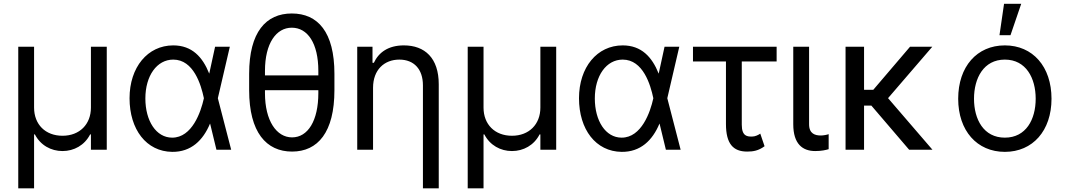

<svg xmlns="http://www.w3.org/2000/svg" viewBox="-20 -793 5641 1017"><path d="M76.7 204.5H160.5V-81H164.8C194.6 -23.4 250.4 7.1 311.1 7.1C371.8 7.1 427.9 -23.4 457.4 -81H461.6V0H545.5V-545.5H461.6V-223C461.6 -134.9 402 -73.9 311.1 -73.9C220.2 -73.9 160.5 -134.2 160.5 -223V-545.5H76.7Z M892 11.4C992.5 12.4 1055.4 -49.7 1092.3 -137.8H1093L1126.4 0H1204.5L1133.9 -272.7L1197.4 -545.5H1119.3L1088.4 -403.4H1088.1C1053.3 -490.8 997.2 -552.6 897.7 -552.6C762.1 -552.6 666.2 -436.8 666.2 -272.7C666.2 -107.2 755.3 9.9 892 11.4ZM1060 -272.7 1059.7 -271.3C1044 -199.9 997.5 -63.9 892 -63.9C806.8 -63.9 750 -153.1 750 -271.3C750 -392 811.1 -477.3 897.7 -477.3C1006 -477.3 1045.1 -343 1059.7 -274.1Z M1751.4 -402C1751.4 -623.6 1663.4 -721.6 1525.6 -721.6C1389.2 -721.6 1299.7 -623.6 1299.7 -402V-315.3C1299.7 -92.3 1390.6 9.9 1527 9.9C1663.4 9.9 1751.4 -92.3 1751.4 -315.3ZM1383.5 -393.5V-417.6C1383.5 -563.9 1443.2 -646.3 1525.6 -646.3C1609.4 -646.3 1666.2 -563.9 1666.2 -417.6V-393.5ZM1666.2 -299.7C1666.2 -153.4 1610.8 -65.3 1527 -65.3C1444.6 -65.3 1383.5 -153.4 1383.5 -299.7V-315.3H1666.2Z M1956 -328.1C1956 -423.3 2015.6 -477.3 2095.2 -477.3C2173.3 -477.3 2220.2 -426.1 2220.2 -340.9V204.5H2304V-346.6C2304 -485.8 2230.1 -552.6 2119.3 -552.6C2036.9 -552.6 1985.8 -515.6 1960.2 -460.2H1953.1V-545.5H1872.2V0H1956Z M2457.4 204.5H2541.2V-81H2545.5C2575.3 -23.4 2631 7.1 2691.8 7.1C2752.5 7.1 2808.6 -23.4 2838.1 -81H2842.3V0H2926.1V-545.5H2842.3V-223C2842.3 -134.9 2782.7 -73.9 2691.8 -73.9C2600.9 -73.9 2541.2 -134.2 2541.2 -223V-545.5H2457.4Z M3272.7 11.4C3373.2 12.4 3436.1 -49.7 3473 -137.8H3473.7L3507.1 0H3585.2L3514.6 -272.7L3578.1 -545.5H3500L3469.1 -403.4H3468.8C3433.9 -490.8 3377.8 -552.6 3278.4 -552.6C3142.8 -552.6 3046.9 -436.8 3046.9 -272.7C3046.9 -107.2 3136 9.9 3272.7 11.4ZM3440.7 -272.7 3440.3 -271.3C3424.7 -199.9 3378.2 -63.9 3272.7 -63.9C3187.5 -63.9 3130.7 -153.1 3130.7 -271.3C3130.7 -392 3191.8 -477.3 3278.4 -477.3C3386.7 -477.3 3425.8 -343 3440.3 -274.1Z M4093.7 -545.5H3650.6V-467.3H3825.3V-136.4C3825.3 -31.2 3863.6 9.9 3937.5 9.9C3968.7 9.9 3997.2 5.7 4029.8 -18.5L4007.1 -85.2C3997.2 -78.1 3980.1 -69.6 3963.1 -69.6C3940.3 -69.6 3909.1 -69.6 3909.1 -132.1V-467.3H4093.7Z M4181.8 -545.5V-134.9C4181.8 -29.8 4231.5 7.1 4298.3 7.1C4332.4 7.1 4355.1 1.4 4369.3 -2.8V-82.4C4362.2 -79.5 4342.3 -75.3 4328.1 -75.3C4298.3 -75.3 4265.6 -83.8 4265.6 -134.9V-545.5Z M4556.8 -545.5H4458.8V0H4556.8V-233.7H4595.5L4795.5 0H4919L4683.9 -273.1L4918.3 -545.5H4800.4L4605.8 -317.5H4556.8Z M5302.6 11.4C5450.3 11.4 5549.7 -100.9 5549.7 -269.9C5549.7 -440.3 5450.3 -552.6 5302.6 -552.6C5154.8 -552.6 5055.4 -440.3 5055.4 -269.9C5055.4 -100.9 5154.8 11.4 5302.6 11.4ZM5302.6 -63.9C5190.3 -63.9 5139.2 -160.5 5139.2 -269.9C5139.2 -379.3 5190.3 -477.3 5302.6 -477.3C5414.8 -477.3 5465.9 -379.3 5465.9 -269.9C5465.9 -160.5 5414.8 -63.9 5302.6 -63.9ZM5274.1 -606.5H5332.4L5389.2 -772.7H5298.3Z"/></svg>

Font: Karasuma Gothic
Style: Regular
Weight: 400
Designer: Rasmus Andersson, Ryoko Nishizuka
Foundry: Genbu
Version: Version 1.00